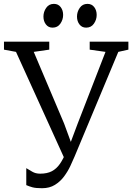

<svg xmlns="http://www.w3.org/2000/svg" viewBox="-30 -958 682 990"><path d="M186.5 12.5Q155 12.5 137.5 7.8Q120 3 105.5 -3.5V-91Q119 -83 136.2 -72.8Q153.5 -62.5 177 -62.5Q213 -62.5 237 -75Q261 -87.5 278.5 -112.5Q296 -137.5 310.5 -174L308 -128L52.5 -690.5L-9.5 -702V-743H224V-702L144 -690.5L300.5 -321L347.5 -193L323 -194L371 -322L514 -690.5L432.5 -702V-743H632V-702L580 -690.5L355 -152Q346 -130.5 332.8 -102.2Q319.5 -74 300.2 -48Q281 -22 253.2 -4.8Q225.5 12.5 186.5 12.5ZM240.5 -815.5Q219.5 -815.5 206.8 -832Q194 -848.5 194 -872.5Q194 -897 208.2 -917.5Q222.5 -938 247.5 -938H248.5Q270 -938 282.8 -921.5Q295.5 -905 295.5 -881Q295.5 -856.5 281.2 -836Q267 -815.5 241.5 -815.5ZM413.5 -815.5Q392.5 -815.5 379.8 -832Q367 -848.5 367 -872.5Q367 -897 381.2 -917.5Q395.5 -938 420.5 -938H421.5Q443 -938 455.8 -921.5Q468.5 -905 468.5 -881Q468.5 -856.5 454.2 -836Q440 -815.5 414.5 -815.5Z"/></svg>

Font: Merriweather 28pt Light
Style: Regular
Weight: 300
Version: Version 2.100